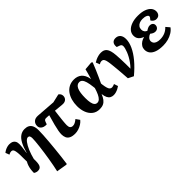

<svg xmlns="http://www.w3.org/2000/svg" viewBox="127 -1474 2646 2646"><g transform="rotate(-45 1449.5 -151.5)"><path d="M492 230 337.5 204.5Q347.5 161 357.5 109.2Q367.5 57.5 376.5 2Q385.5 -53.5 393.2 -107.8Q401 -162 406.7 -210.8Q412.5 -259.5 415.7 -297.5Q419 -335.5 419 -358.5Q419 -387 410.5 -400.2Q402 -413.5 383.5 -413.5Q370.5 -413.5 356.5 -403.5Q342.5 -393.5 328.5 -375.2Q314.5 -357 300.5 -332Q286.5 -307 273.8 -277Q261 -247 250 -213Q239 -179 230 -143.5Q231.5 -103.5 229 -73.7Q226.5 -44 218.5 -24.5Q210.5 -5 194.8 4.5Q179 14 154 14Q135.5 14 118 6.7Q100.5 -0.5 95 -7Q95 -44.5 100 -76.5Q105 -108.5 114.5 -135.8Q124 -163 137.5 -185.5Q137 -212 136.7 -232.8Q136.5 -253.5 136.2 -269.3Q136 -285 136 -297.8Q136 -310.5 135.5 -321.5Q133.5 -364.5 128.2 -390.2Q123 -416 112.7 -427.2Q102.5 -438.5 83.5 -438.5Q71.5 -438.5 59.5 -434.5Q47.5 -430.5 34.5 -422.5L12.5 -479Q29.5 -493.5 50 -504Q70.5 -514.5 92.2 -520.3Q114 -526 135.5 -526Q165 -526 187 -516.3Q209 -506.5 221.8 -485Q234.5 -463.5 234.5 -427.5Q234.5 -416 233.5 -401.5Q232.5 -387 230.5 -368.3Q228.5 -349.5 225.3 -326Q222 -302.5 217.5 -273.5L220 -272.5Q243.5 -359 273.5 -415Q303.5 -471 342.5 -498.5Q381.5 -526 431.5 -526Q471 -526 499 -511Q527 -496 542.3 -462.5Q557.5 -429 557.5 -373.5Q557.5 -336.5 554.3 -281.8Q551 -227 545.5 -162Q540 -97 533 -28.5Q526 40 518.5 105.2Q511 170.5 503 225Z M881 14Q826.5 14 795 -2.3Q763.5 -18.5 750.7 -47.8Q738 -77 738 -114Q738 -140 744.7 -179Q751.5 -218 766.7 -276.5Q782 -335 806.5 -419Q789 -421 773 -421.7Q757 -422.5 745.5 -422.5Q732.5 -422.5 722.5 -416Q712.5 -409.5 705.5 -389L693.5 -354.5Q665 -352 639.5 -360Q614 -368 598.5 -386.5Q583 -405 583 -433.5Q583 -475.5 611.5 -502Q640 -528.5 692.5 -525L972.5 -504.5L1098 -533.5Q1119 -519 1126 -502.5Q1133 -486 1133 -470.5Q1133 -438 1111.3 -416.2Q1089.5 -394.5 1051 -394.5Q1041.5 -394.5 1022.3 -396.2Q1003 -398 974.5 -401Q946 -404 906 -407.5Q904 -390.5 901.8 -373.5Q899.5 -356.5 897.5 -339.7Q895.5 -323 893.5 -306.5Q891.5 -290 889.8 -274.2Q888 -258.5 886.5 -244Q885 -229.5 883.8 -215.8Q882.5 -202 881.8 -190Q881 -178 880.5 -168Q880 -158 880 -149.5Q880 -116 894 -100Q908 -84 934 -84Q957 -84 978.5 -95.3Q1000 -106.5 1024.5 -127L1063.5 -72Q1043.5 -46.5 1013 -27Q982.5 -7.5 948.3 3.2Q914 14 881 14Z M1360 15Q1297 15 1253.7 -18Q1210.5 -51 1188 -108Q1165.5 -165 1165.5 -236.5Q1165.5 -297 1180.2 -349.5Q1195 -402 1223.7 -442.3Q1252.5 -482.5 1295.5 -505Q1338.5 -527.5 1394.5 -527.5Q1425.5 -527.5 1453.3 -518.8Q1481 -510 1503.8 -491.3Q1526.5 -472.5 1542.5 -441.8Q1558.5 -411 1566 -366.5H1567Q1573.5 -387.5 1580 -410.8Q1586.5 -434 1593.5 -460Q1600.5 -486 1607.5 -513.5L1728.5 -524L1745.5 -511.5Q1726 -461.5 1704.5 -411Q1683 -360.5 1661.8 -313.3Q1640.5 -266 1620 -223.5L1622.5 -199Q1629 -152.5 1637.5 -126Q1646 -99.5 1659 -88.5Q1672 -77.5 1690.5 -77.5Q1701 -77.5 1714.3 -81.8Q1727.5 -86 1741.5 -92L1761 -33.5Q1745 -21.5 1723.8 -10.8Q1702.5 0 1679.3 7Q1656 14 1632 14Q1604 14 1581.3 2Q1558.5 -10 1544 -38Q1529.5 -66 1523.5 -114H1522.5Q1505.5 -70.5 1483.5 -41.5Q1461.5 -12.5 1431.5 1.3Q1401.5 15 1360 15ZM1397 -71Q1423 -71 1443.8 -90.8Q1464.5 -110.5 1482.3 -148.3Q1500 -186 1516 -239.5L1513 -266.5Q1505.5 -332.5 1493.8 -372.5Q1482 -412.5 1464.3 -431.2Q1446.5 -450 1420.5 -450Q1396.5 -450 1378.5 -436.2Q1360.5 -422.5 1348.5 -395.2Q1336.5 -368 1330.8 -328Q1325 -288 1325 -235Q1325 -180.5 1332.5 -144Q1340 -107.5 1356 -89.3Q1372 -71 1397 -71Z M2011.5 26 1933 -13Q1930 -56 1927.7 -87Q1925.5 -118 1923.2 -147.3Q1921 -176.5 1917.5 -212.8Q1914 -249 1908.5 -301.5Q1902.5 -359 1894.5 -388.2Q1886.5 -417.5 1874.2 -428Q1862 -438.5 1842.5 -438.5Q1833 -438.5 1822 -435.2Q1811 -432 1795.5 -422.5L1773.5 -479Q1790.5 -490.5 1814 -501.3Q1837.5 -512 1864.3 -519Q1891 -526 1917 -526Q1944.5 -526 1966.3 -518.3Q1988 -510.5 2004 -491.3Q2020 -472 2030 -437.8Q2040 -403.5 2044 -350.5Q2047 -312.5 2048.8 -265.5Q2050.5 -218.5 2051.3 -170.8Q2052 -123 2051.5 -81.5Q2081.5 -111.5 2105.5 -144.8Q2129.5 -178 2147.8 -211.3Q2166 -244.5 2178 -274.8Q2190 -305 2196 -329.5Q2202 -354 2202 -369Q2202 -386 2194.3 -396Q2186.5 -406 2165.5 -413L2129 -426Q2122 -472.5 2141.8 -499.3Q2161.5 -526 2202.5 -526Q2247.5 -526 2273 -496.5Q2298.5 -467 2298.5 -411.5Q2298.5 -349.5 2265.3 -277Q2232 -204.5 2168 -127.7Q2104 -51 2011.5 26Z M2597.5 14Q2521.5 14 2471.5 -3.8Q2421.5 -21.5 2396.7 -53.5Q2372 -85.5 2372 -129.5Q2372 -161 2387.7 -186.8Q2403.5 -212.5 2430.5 -230.5Q2457.5 -248.5 2491 -256.5V-258.5Q2464 -269 2443.7 -284.5Q2423.5 -300 2412.5 -321.5Q2401.5 -343 2401.5 -371.5Q2401.5 -419 2431.5 -453.5Q2461.5 -488 2515.3 -507Q2569 -526 2639 -526Q2711 -526 2760.8 -508Q2810.5 -490 2836.8 -459Q2863 -428 2863 -388Q2863 -356 2844.5 -333.2Q2826 -310.5 2788.5 -310.5Q2772.5 -310.5 2758.3 -317Q2744 -323.5 2733 -334.5Q2722 -345.5 2715.5 -358Q2733 -378 2739.8 -388Q2746.5 -398 2746.5 -408Q2746.5 -424.5 2720.8 -436.7Q2695 -449 2652.5 -449Q2618.5 -449 2592.5 -438Q2566.5 -427 2551.8 -406.5Q2537 -386 2537 -356.5Q2537 -331 2550.3 -312Q2563.5 -293 2586 -285.5Q2601 -297 2620.5 -306.3Q2640 -315.5 2658 -315.5Q2688 -315.5 2704.8 -300.5Q2721.5 -285.5 2721.5 -262Q2721.5 -235 2703.8 -216.7Q2686 -198.5 2657 -198.5Q2635.5 -198.5 2617.3 -207.7Q2599 -217 2583.5 -230Q2556 -221.5 2536 -199.7Q2516 -178 2516 -151.5Q2516 -129 2528.5 -112.3Q2541 -95.5 2566 -86Q2591 -76.5 2627.5 -76.5Q2679.5 -76.5 2722.3 -94.8Q2765 -113 2798 -149L2844.5 -94.5Q2819.5 -59.5 2780.3 -35.3Q2741 -11 2694.3 1.5Q2647.5 14 2597.5 14Z"/></g></svg>

Font: Literata
Style: Italic
Weight: 400
Italic angle: -2°
Designer: Latin by Veronika Burian and Jose Scaglione. Greek by Irene Vlachou. Cyrillic by Vera Evstafieva
Foundry: TypeTogether
Version: Version 3.103;gftools[0.9.29]